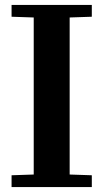

<svg xmlns="http://www.w3.org/2000/svg" viewBox="-20 -760 420 780"><path d="M27 -48 117 -51V-689L27 -692V-740H353V-692L263 -689V-51L353 -48V0H27Z"/></svg>

Font: Minipax
Style: Bold
Weight: 600
Designer: Raphaël Ronot, Igor Stepanchenko (Cyrillic)
Foundry: steppetype
Version: Version 1.002